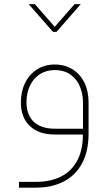

<svg xmlns="http://www.w3.org/2000/svg" viewBox="-20 -641 521 915"><path d="M240.8 -27.6Q197.6 -27.6 167.5 -42.3Q137.4 -57 121.8 -85.2Q106.2 -113.5 106.2 -153Q106.2 -198.1 122.9 -233Q139.7 -267.9 170 -287.5Q200.4 -307 240.8 -307Q287.7 -307 317.8 -284.2Q347.9 -261.5 361.7 -226.6Q375.5 -191.6 375.5 -153V-27.6ZM402.1 -153Q402.1 -206.8 381.9 -247.7Q361.7 -288.6 325.1 -311.1Q288.6 -333.6 240.8 -333.6Q193.9 -333.6 157.2 -310.7Q120.4 -287.7 100 -246.6Q79.5 -205.4 79.5 -153Q79.5 -81.3 122 -40.7Q164.5 0 240.8 0H375Q375 74.4 347.7 125Q320.3 175.6 270.2 200.6Q220.1 225.6 152.1 225.6H70.3V253.2H152.1Q227.5 253.2 283.8 224Q340.1 194.9 371.1 137.2Q402.1 79.5 402.1 -4.6ZM364.9 -621.3H335.5L240.8 -513.3L146.1 -621.3H116.7L232.5 -489H249.1Z"/></svg>

Font: Arad-FD-VF Thin
Style: Regular
Weight: 100
Designer: Mohammad Darvishi
Version: Version 1.010;September 21, 2024;FontCreator 15.0.0.2992 64-